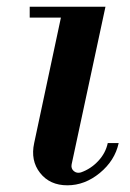

<svg xmlns="http://www.w3.org/2000/svg" viewBox="-20 -536 384 568"><path d="M81.1 -112.8 160.2 -483.9H67.9V-516.1H292L191.9 -49.8Q189.5 -37.6 198.2 -30Q207 -22.5 219.2 -25.9Q248.5 -36.1 270.5 -59.6Q292.5 -83 298.8 -112.8H331.1Q319.8 -61 275.4 -24.4Q231 12.2 179.2 12.2Q127.4 12.2 98.6 -24.4Q69.8 -61 81.1 -112.8Z"/></svg>

Font: Fin Serif Display
Style: Italic
Weight: 400
Italic angle: -12°
Designer: J. Blake Harris
Version: Version 1.006;FEAKit 1.0